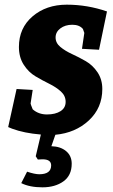

<svg xmlns="http://www.w3.org/2000/svg" viewBox="-20 -567 483 822"><path d="M120 -182 111 -124Q111 -121 120 -99Q145 -77 181 -77Q217 -77 239 -91Q261 -105 261 -131Q261 -157 240.5 -175.5Q220 -194 190.5 -208.5Q161 -223 131.5 -240.5Q102 -258 81.5 -290Q61 -322 61 -366Q61 -447 119.5 -497Q178 -547 266 -547Q354 -547 438 -518L404 -354L331 -358Q341 -424 341 -426L335 -443Q320 -461 289.5 -461Q259 -461 238.5 -445.5Q218 -430 218 -406.5Q218 -383 238.5 -366Q259 -349 288.5 -335.5Q318 -322 347.5 -305Q377 -288 397.5 -257.5Q418 -227 418 -186Q418 -105 360.5 -51.5Q303 2 217 10L200 59Q239 60 263 80Q287 100 287 134Q287 184 251.5 209.5Q216 235 161.5 235Q107 235 71 217L96 168Q129 179 148 179Q199 179 199 141Q199 115 162 115L142 116L133 102L155 9Q83 3 32 -16L15 -23L51 -186Z"/></svg>

Font: Andada SC
Style: Bold Italic
Weight: 700
Italic angle: -8.29999°
Designer: Carolina Giovagnoli
Foundry: Carolina Giovagnoli
Version: Version 1.003